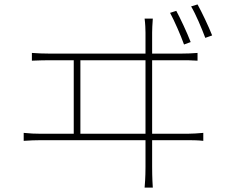

<svg xmlns="http://www.w3.org/2000/svg" viewBox="-20 -827 1040 867"><path d="M776 -778 748 -769C767 -734 796 -668 811 -626L841 -637C825 -679 794 -745 776 -778ZM872 -807 843 -798C864 -763 890 -701 907 -656L938 -667C921 -710 891 -773 872 -807ZM124 -588V-553C152 -554 177 -555 202 -555H313V-223H165C140 -223 115 -224 87 -227V-191C116 -193 140 -194 165 -194H637V-73C637 -63 637 -24 633 20H670C667 -23 667 -64 667 -75V-194H826C842 -194 873 -194 898 -191V-227C873 -225 851 -223 826 -223H667V-555H799C816 -555 847 -555 872 -553V-588C847 -586 825 -585 799 -585H667V-680C667 -691 668 -719 670 -743H633C636 -721 637 -694 637 -680V-585H202C177 -585 151 -586 124 -588ZM637 -223H343V-555H637Z"/></svg>

Font: Noto Sans JP Thin
Style: Regular
Weight: 100
Designer: Ryoko NISHIZUKA 西塚涼子 (kana, bopomofo & ideographs); Paul D. Hunt (Latin, Greek & Cyrillic); Sandoll Communications 산돌커뮤니
Foundry: Adobe
Version: Version 2.004;hotconv 1.0.118;makeotfexe 2.5.65603